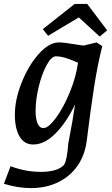

<svg xmlns="http://www.w3.org/2000/svg" viewBox="-47 -727 572 982"><path d="M161 152Q242 152 277 120Q287 111 293.5 77.5Q300 44 302 8Q325 -110 337 -193Q293 -101 237 -44.5Q181 12 123 12Q77 12 53 -29Q29 -70 29 -140Q29 -218 64 -305.5Q99 -393 151.5 -451.5Q204 -510 254 -510Q279 -510 339 -500Q360 -496 381 -494L447 -510L476 -491Q452 -396 434 -280.5Q416 -165 397 -10Q388 65 350 120Q312 175 250.5 205Q189 235 111 235Q45 235 -27 213L7 123Q83 152 161 152ZM175 -72Q201 -72 239.5 -124.5Q278 -177 310 -255Q342 -333 352 -406Q281 -439 239 -439Q216 -439 191.5 -394Q167 -349 151 -283Q135 -217 135 -158Q135 -120 145 -96Q155 -72 175 -72ZM172 -578 335 -707H399L501 -572L463 -540L356 -638L199 -544Z"/></svg>

Font: Andada Pro SemiBold
Style: Italic
Weight: 600
Italic angle: -6.99998°
Designer: Carolina Giovagnoli
Foundry: Huerta Tipografica
Version: Version 3.005